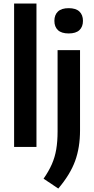

<svg xmlns="http://www.w3.org/2000/svg" viewBox="-20 -828 530 1082"><path d="M59.5 0V-808H185.5V0ZM308.5 234.5 225.5 179Q254.5 137.5 272 97.8Q289.5 58 297 13.5Q304.5 -31 304.5 -87V-545.5H431V-93Q431 3.5 403.2 79.5Q375.5 155.5 308.5 234.5ZM367 -639.5Q326.5 -639.5 306.5 -658.2Q286.5 -677 286.5 -710.5Q286.5 -744 306.5 -763Q326.5 -782 367 -782Q407.5 -782 427.5 -763Q447.5 -744 447.5 -710.5Q447.5 -677 427.5 -658.2Q407.5 -639.5 367 -639.5Z"/></svg>

Font: Encode Sans SemiCondensed SemiCondensed SemiBold
Style: Regular
Weight: 600
Width: 4
Designer: Multiple Designers
Foundry: Impallari Type
Version: Version 3.000; ttfautohint (v1.8.3) -l 8 -r 50 -G 200 -x 14 